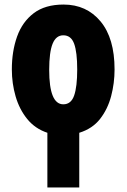

<svg xmlns="http://www.w3.org/2000/svg" viewBox="-20 -583 556 843"><path d="M188 240V0Q134 -18 99.5 -60.5Q65 -103 48.5 -160Q32 -217 32 -278Q32 -358 55 -422.5Q78 -487 128 -525Q178 -563 259 -563Q360 -563 421.5 -489Q483 -415 483 -278Q483 -218 468 -161Q453 -104 419.5 -61Q386 -18 328 0V240ZM258 -125Q292 -125 305.5 -163.5Q319 -202 319 -278Q319 -354 305.5 -391Q292 -428 258 -428Q226 -428 211 -391Q196 -354 196 -276Q196 -125 258 -125Z"/></svg>

Font: Noto Sans ExtraCondensed Black
Style: Regular
Weight: 900
Width: 2
Designer: Monotype Design Team
Foundry: Monotype Imaging Inc.
Version: Version 2.013; ttfautohint (v1.8.4.7-5d5b)